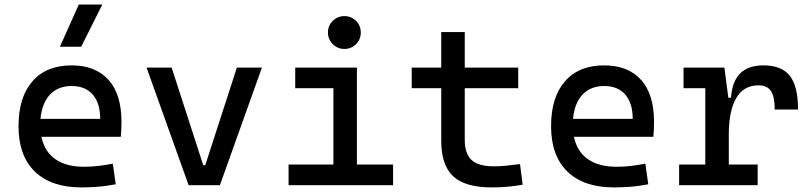

<svg xmlns="http://www.w3.org/2000/svg" viewBox="-20 -815 3556 845"><path d="M337.9 9.8Q205.6 9.8 133.5 -59.8Q61.5 -129.4 61.5 -259.8Q61.5 -386.7 122.6 -457Q183.6 -527.3 294.9 -527.3Q399.9 -527.3 457.3 -463.9Q514.6 -400.4 514.6 -279.3Q514.6 -243.7 511.7 -212.9H162.1Q175.8 -147.9 223.6 -114.5Q271.5 -81.1 349.6 -81.1Q381.8 -81.1 413.1 -84.7Q444.3 -88.4 476.6 -94.7L489.3 -3.9Q443.4 4.9 405.3 7.3Q367.2 9.8 337.9 9.8ZM158.2 -292H420.9Q420.9 -361.8 387.7 -399.2Q354.5 -436.5 295.9 -436.5Q235.8 -436.5 200.2 -398.9Q164.6 -361.3 158.2 -292ZM243.7 -609.4 326.7 -794.9H430.2L337.4 -609.4Z M810.1 0 625 -517.6H735.4L874.5 -87.9H883.3L1022.5 -517.6H1132.8L947.8 0Z M1250 0V-90.8H1447.3V-426.8H1279.3V-517.6H1550.8V-90.8H1710V0ZM1495.6 -599.6Q1465.8 -599.6 1444.6 -620.8Q1423.3 -642.1 1423.3 -671.9Q1423.3 -702.1 1444.6 -723.1Q1465.8 -744.1 1495.6 -744.1Q1525.9 -744.1 1546.9 -723.1Q1567.9 -702.1 1567.9 -671.9Q1567.9 -642.1 1546.9 -620.8Q1525.9 -599.6 1495.6 -599.6Z M2144.5 9.8Q2026.9 9.8 1974.4 -39.1Q1921.9 -87.9 1921.9 -195.3V-426.8H1792V-517.6H1921.9V-673.8H2025.4V-517.6H2260.7V-426.8H2025.4V-200.2Q2025.4 -138.7 2055.4 -110.8Q2085.4 -83 2154.3 -83Q2178.7 -83 2206.1 -85.7Q2233.4 -88.4 2268.6 -92.8L2280.3 -2Q2246.1 3.9 2213.6 6.8Q2181.2 9.8 2144.5 9.8Z M2681.6 9.8Q2549.3 9.8 2477.3 -59.8Q2405.3 -129.4 2405.3 -259.8Q2405.3 -386.7 2466.3 -457Q2527.3 -527.3 2638.7 -527.3Q2743.7 -527.3 2801 -463.9Q2858.4 -400.4 2858.4 -279.3Q2858.4 -243.7 2855.5 -212.9H2505.9Q2519.5 -147.9 2567.4 -114.5Q2615.2 -81.1 2693.4 -81.1Q2725.6 -81.1 2756.8 -84.7Q2788.1 -88.4 2820.3 -94.7L2833 -3.9Q2787.1 4.9 2749 7.3Q2710.9 9.8 2681.6 9.8ZM2502 -292H2764.6Q2764.6 -361.8 2731.4 -399.2Q2698.2 -436.5 2639.6 -436.5Q2579.6 -436.5 2543.9 -398.9Q2508.3 -361.3 2502 -292Z M3187.5 -222.7V-90.8H3314.5V0H2968.8V-90.8H3084V-426.8H2988.3V-517.6H3168L3185.5 -384.8H3197.3Q3206.1 -527.3 3339.8 -527.3Q3419.9 -527.3 3456.1 -481.4Q3492.2 -435.5 3492.2 -333H3389.6Q3389.6 -389.6 3372.8 -414.6Q3356 -439.5 3318.4 -439.5Q3252.4 -439.5 3220 -383.1Q3187.5 -326.7 3187.5 -222.7Z"/></svg>

Font: CaskaydiaMono NF
Style: Regular
Weight: 400
Designer: Aaron Bell
Foundry: Saja Typeworks
Version: Version 2111.001; ttfautohint (v1.8.4);Nerd Fonts 3.1.1